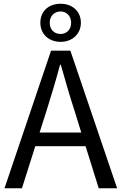

<svg xmlns="http://www.w3.org/2000/svg" viewBox="-20 -1003 648 1023"><path d="M303 -780C364 -780 411 -821 411 -882C411 -944 364 -983 303 -983C240 -983 195 -944 195 -882C195 -821 240 -780 303 -780ZM303 -822C271 -822 245 -843 245 -882C245 -919 271 -942 303 -942C333 -942 359 -919 359 -882C359 -843 333 -822 303 -822ZM4 0H97L168 -224H436L506 0H604L355 -733H252ZM191 -297 227 -410C253 -493 277 -572 300 -658H304C328 -573 351 -493 378 -410L413 -297Z"/></svg>

Font: Noto Sans HK
Style: Regular
Weight: 400
Designer: Ryoko NISHIZUKA 西塚涼子 (kana, bopomofo & ideographs); Paul D. Hunt (Latin, Greek & Cyrillic); Sandoll Communications 산돌커뮤니
Foundry: Adobe
Version: Version 2.004;hotconv 1.0.118;makeotfexe 2.5.65603